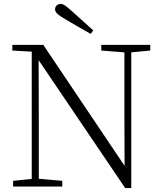

<svg xmlns="http://www.w3.org/2000/svg" viewBox="-20 -952 828 980"><path d="M456 -797C419 -830 382 -864 348 -894C317 -922 304 -932 290 -932C274 -932 261 -920 261 -905C261 -889 275 -876 313 -854C355 -829 399 -804 443 -779ZM47 0H298V-29L172 -40H153L47 -29ZM142 0H178V-343L177 -701H142ZM497 -694 624 -684H642L747 -694V-723H497ZM619 8H650V-723H615V-373L616 -74L633 -80L201 -723H43V-694L147 -688L167 -658L169 -657Z"/></svg>

Font: Source Han Serif TW VF
Style: Regular
Weight: 250
Designer: Ryoko NISHIZUKA 西塚涼子 (kana & ideographs); Frank Grießhammer (Latin, Greek & Cyrillic); Wenlong ZHANG 张文龙 (bopomofo); San
Foundry: Adobe
Version: Version 2.002;hotconv 1.1.0;makeotfexe 2.6.0